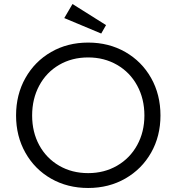

<svg xmlns="http://www.w3.org/2000/svg" viewBox="-20 -924 879 956"><path d="M60 -349Q60 -453 106.5 -535.5Q153 -618 234.5 -665Q316 -712 419 -712Q522 -712 604 -665Q686 -618 732.5 -535.5Q779 -453 779 -349Q779 -246 732.5 -164Q686 -82 604 -35Q522 12 419 12Q316 12 234.5 -34.5Q153 -81 106.5 -163.5Q60 -246 60 -349ZM699 -349Q699 -432 663 -498Q627 -564 563 -601Q499 -638 419 -638Q338 -638 274.5 -601Q211 -564 175.5 -498Q140 -432 140 -349Q140 -266 175.5 -201Q211 -136 274.5 -99Q338 -62 419 -62Q499 -62 563 -99Q627 -136 663 -201.5Q699 -267 699 -349ZM300 -834 341 -904 508 -799 484 -757Z"/></svg>

Font: Lexend HM
Style: Regular
Weight: 400
Designer: Bonnie Shaver-Troup, Thomas Jockin, Octavio Pardo
Foundry: Lexend
Version: Version 1.091